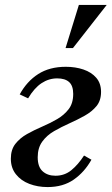

<svg xmlns="http://www.w3.org/2000/svg" viewBox="-20 -750 453 779"><path d="M173 9Q133 9 99 -4Q65 -17 44.5 -43Q24 -69 24 -106Q24 -143 42.5 -166.5Q61 -190 89.5 -206Q118 -222 150.5 -236Q183 -250 211.5 -266.5Q240 -283 258.5 -307Q277 -331 277 -369Q277 -402 260.5 -417Q244 -432 212 -432Q178 -432 148.5 -412.5Q119 -393 94 -351L60 -367Q89 -420 135 -449.5Q181 -479 247 -479Q286 -479 318.5 -468Q351 -457 370.5 -434.5Q390 -412 390 -377Q390 -342 371.5 -319.5Q353 -297 323.5 -280.5Q294 -264 261.5 -249.5Q229 -235 199.5 -218Q170 -201 151.5 -175.5Q133 -150 133 -112Q133 -73 153 -55Q173 -37 205 -37Q242 -37 269.5 -59.5Q297 -82 321 -119L351 -102Q323 -52 279.5 -21.5Q236 9 173 9ZM413 -730 276 -555H246L300 -730Z"/></svg>

Font: Brygada 1918 SemiBold
Style: Italic
Weight: 600
Italic angle: -8°
Designer: Mateusz Machalski | Borys Kosmynka | Przemek Hoffer
Foundry: NIEPODLEGLA 2018
Version: Version 3.006